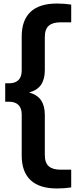

<svg xmlns="http://www.w3.org/2000/svg" viewBox="-20 -838 424 1088"><path d="M145 -314Q191.5 -301 212.8 -269.5Q234 -238 234 -186V40.5Q234 84 256 103.8Q278 123.5 323 123.5H383.5V224Q346 230 302.5 230Q203.5 230 153.2 182.8Q103 135.5 103 43.5V-189.5Q103 -225 84.5 -243.2Q66 -261.5 31.5 -261.5H9.5V-366H31.5Q66 -366 84.5 -384.2Q103 -402.5 103 -438V-631.5Q103 -723.5 153.2 -770.8Q203.5 -818 302.5 -818Q346 -818 383.5 -812V-711.5H323Q278 -711.5 256 -691.8Q234 -672 234 -628.5V-441.5Q234 -389.5 212.8 -358Q191.5 -326.5 145 -314Z"/></svg>

Font: Encode Sans SemiBold
Style: Regular
Weight: 600
Designer: Multiple Designers
Foundry: Impallari Type
Version: Version 2.000